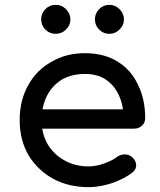

<svg xmlns="http://www.w3.org/2000/svg" viewBox="-20 -771 661 795"><path d="M346.7 3.9Q263.7 3.9 199.2 -31.2Q134.8 -67.4 97.7 -128.9Q61.5 -192.4 61.5 -273.4Q61.5 -355.5 96.7 -418Q130.9 -480.5 192.4 -514.6Q252.9 -550.8 332 -550.8Q410.2 -550.8 465.8 -516.6Q522.5 -482.4 550.8 -420.9Q581.1 -361.3 581.1 -282.2Q581.1 -262.7 568.4 -251Q554.7 -238.3 535.2 -238.3Q400.4 -238.3 131.8 -238.3Q131.8 -257.8 131.8 -318.4Q232.4 -318.4 532.2 -318.4Q521.5 -310.5 491.2 -290Q490.2 -339.8 470.7 -379.9Q452.1 -418.9 417 -442.4Q381.8 -464.8 332 -464.8Q275.4 -464.8 234.4 -440.4Q194.3 -415 172.9 -371.1Q152.3 -328.1 152.3 -273.4Q152.3 -217.8 176.8 -174.8Q202.1 -131.8 246.1 -107.4Q290 -82 346.7 -82Q377.9 -82 410.2 -93.8Q443.4 -105.5 462.9 -120.1Q477.5 -130.9 495.1 -131.8Q512.7 -131.8 526.4 -121.1Q543 -106.4 543.9 -87.9Q544.9 -70.3 528.3 -56.6Q494.1 -30.3 443.4 -12.7Q392.6 3.9 346.7 3.9ZM210.9 -630.9Q185.5 -630.9 168 -648.4Q150.4 -666 150.4 -691.4Q150.4 -714.8 168 -733.4Q185.5 -751 210.9 -751Q235.4 -751 252.9 -733.4Q271.5 -714.8 271.5 -691.4Q271.5 -666 252.9 -648.4Q235.4 -630.9 210.9 -630.9ZM432.6 -630.9Q408.2 -630.9 390.6 -648.4Q373 -666 373 -691.4Q373 -714.8 390.6 -733.4Q408.2 -751 432.6 -751Q457 -751 474.6 -733.4Q493.2 -714.8 493.2 -691.4Q493.2 -666 474.6 -648.4Q457 -630.9 432.6 -630.9Z"/></svg>

Font: Abed
Style: Bold
Weight: 700
Designer: Johan Aakerlund
Version: Version 3.105